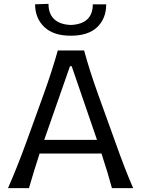

<svg xmlns="http://www.w3.org/2000/svg" viewBox="-20 -974 731 994"><path d="M346.2 -789.1Q256.8 -789.1 209.5 -834Q162.1 -878.9 161.6 -951.7L231 -954.1Q231 -902.8 260.3 -875Q289.6 -847.2 346.2 -844.7Q460.4 -849.6 460.4 -951.7H529.8Q529.8 -878.4 483.4 -833.7Q437 -789.1 346.2 -789.1ZM669.4 0H559.6Q537.6 -81.5 505.4 -179.2H185.1Q155.8 -89.8 129.9 0H21.5Q69.8 -110.4 117.7 -241.7L206.1 -486.3Q250 -608.4 279.3 -712.9H415.5Q441.9 -613.8 487.8 -485.8L576.2 -240.7Q626.5 -98.1 669.4 0ZM209 -250H481.9Q481.9 -251.5 481 -253.4L351.1 -631.3H342.3L211.4 -256.8Z"/></svg>

Font: Commissioner Flair
Style: Regular
Weight: 400
Designer: Kostas Bartsokas
Foundry: Kostas Bartsokas
Version: Version 1.000